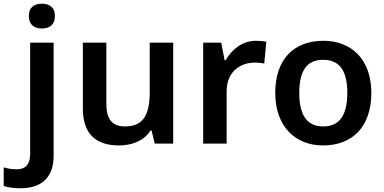

<svg xmlns="http://www.w3.org/2000/svg" viewBox="-81 -864 2063 1031"><path d="M74 -778C74 -729 105 -711 144 -711C182 -711 214 -729 214 -778C214 -827 182 -844 144 -844C105 -844 74 -827 74 -778ZM29 147C156 147 207 74 207 -26V-635H81V-39C81 27 49 45 8 45C-19 45 -38 41 -61 35V135C-39 142 -5 147 29 147Z M849 -635H723V-370C723 -251 691 -185 590 -185C521 -185 490 -225 490 -306V-635H364V-281C364 -143 436 -83 558 -83C626 -83 692 -107 727 -163H733L750 -93H849Z M1294 -645C1220 -645 1163 -598 1131 -541H1125L1107 -635H1010V-93H1136V-374C1136 -479 1209 -528 1289 -528C1303 -528 1325 -526 1338 -523L1349 -640C1335 -643 1311 -645 1294 -645Z M1913 -365C1913 -545 1806 -645 1656 -645C1496 -645 1397 -545 1397 -365C1397 -185 1505 -83 1653 -83C1813 -83 1913 -185 1913 -365ZM1526 -365C1526 -480 1564 -543 1654 -543C1745 -543 1784 -480 1784 -365C1784 -250 1745 -185 1655 -185C1564 -185 1526 -250 1526 -365Z"/></svg>

Font: Noto Sans Kannada UI SemiBold
Style: Regular
Weight: 600
Designer: Jelle Bosma - Monotype Design Team
Foundry: Monotype Imaging Inc.
Version: Version 2.005